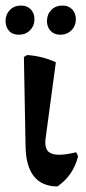

<svg xmlns="http://www.w3.org/2000/svg" viewBox="-20 -661 309 691"><path d="M72 -134 66 -456 78 -463Q133 -459 181 -437L144 -162Q143 -157 143 -148Q143 -125 155 -114.5Q167 -104 193 -104Q217 -104 254 -113L261 -99Q245 -31 187 10Q131 10 102 -26.5Q73 -63 72 -134ZM0 -585Q0 -609 15.5 -625Q31 -641 56 -641Q78 -641 91 -627Q104 -613 104 -592Q104 -568 88 -552Q72 -536 48 -536Q25 -536 12.5 -550Q0 -564 0 -585ZM149 -585Q149 -609 164.5 -625Q180 -641 205 -641Q227 -641 240 -627Q253 -613 253 -592Q253 -568 237 -552Q221 -536 197 -536Q175 -536 162 -550Q149 -564 149 -585Z"/></svg>

Font: Alegreya Medium
Style: Regular
Weight: 500
Designer: Juan Pablo del Peral
Foundry: Huerta Tipografica
Version: Version 2.007; ttfautohint (v1.6)